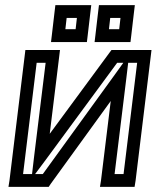

<svg xmlns="http://www.w3.org/2000/svg" viewBox="-20 -704 611 749"><path d="M178 13 412 -310 374 0 370 25H395H480H505L509 0L568 -484L571 -509H546H429H415L406 -497L174 -182L211 -484L214 -509H189H104H79L76 -484L17 0L13 25H38H155H170L178 13ZM480 -459H515L462 -25H427L473 -400L480 -459ZM105 -25H70L123 -459H158L113 -93L105 -25ZM147 -25H117L158 -80L437 -459H461L428 -413L147 -25ZM322 -565 333 -659 336 -684H311H221H196L193 -659L182 -565L179 -540H204H294H319L322 -565ZM275 -590H235L240 -634H280L275 -590ZM492 -565 503 -659 506 -684H481H391H366L363 -659L352 -565L349 -540H374H464H489L492 -565ZM445 -590H405L410 -634H450L445 -590Z"/></svg>

Font: Gamestation Display Outline
Style: Italic
Weight: 400
Designer: Jonas Hecksher
Foundry: Jonas Hecksher, Playtypeª, e-types AS
Version: Version 1.003